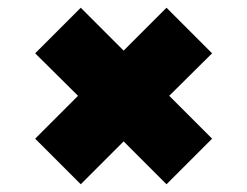

<svg xmlns="http://www.w3.org/2000/svg" viewBox="-20 -577 640 497"><path d="M189 -100 71 -218 182 -329 71 -439 189 -557 300 -446 411 -557 529 -439 418 -329 529 -218 411 -100 300 -211Z"/></svg>

Font: Cantarell Extra Bold
Style: Regular
Weight: 800
Designer: Dave Crossland, Nikolaus Waxweiler, Florian Fecher, Jacques Le Bailly, Eben Sorkin, Alexei Vanyashin, Alexios Zavras, Em
Version: Version 0.303